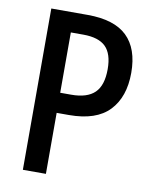

<svg xmlns="http://www.w3.org/2000/svg" viewBox="-81 -776 669 837"><g transform="rotate(10 253.0 -357.0)"><path d="M78 0V-714H239Q357 -714 413.5 -659.5Q470 -605 470 -498Q470 -391 412.5 -330.5Q355 -270 234 -270H180V0ZM180 -359H229Q299 -359 332.5 -391.5Q366 -424 366 -496Q366 -564 334.5 -595Q303 -626 235 -626H180Z"/></g></svg>

Font: Noto Sans Condensed Medium
Style: Regular
Weight: 500
Width: 3
Designer: Monotype Design Team
Foundry: Monotype Imaging Inc.
Version: Version 2.013; ttfautohint (v1.8.4.7-5d5b)